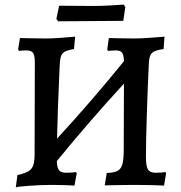

<svg xmlns="http://www.w3.org/2000/svg" viewBox="-20 -807 792 838"><path d="M705 -51 696 3Q683 2 644.5 1Q606 0 563 0Q527 0 489 1Q451 2 437 2L446 -52Q477 -53 492.5 -61Q508 -69 514 -89.5Q520 -110 520 -152L521 -442Q371 -279 228 -104Q229 -74 238 -63.5Q247 -53 270 -53Q284 -53 295.5 -54Q307 -55 311 -56L315 -51L305 3Q294 2 264.5 1Q235 0 204 0Q160 0 105.5 4Q51 8 49 11L56 -43Q101 -52 116 -69.5Q131 -87 131 -129L132 -533Q132 -565 124.5 -576Q117 -587 95 -587Q85 -587 75.5 -586Q66 -585 63 -585L59 -591L67 -641Q79 -641 113 -640Q147 -639 182 -639Q211 -639 253 -642.5Q295 -646 308 -647L303 -593Q274 -588 262 -581Q250 -574 245.5 -559.5Q241 -545 240 -511Q231 -309 229 -202Q382 -368 521 -540Q520 -568 512.5 -577.5Q505 -587 484 -587Q474 -587 464 -586Q454 -585 451 -585L448 -591L455 -641Q467 -641 500 -640Q533 -639 566 -639Q596 -639 640 -642.5Q684 -646 698 -647L694 -593Q657 -588 644.5 -577Q632 -566 630 -537Q625 -437 621 -313.5Q617 -190 617 -121Q617 -81 626 -67Q635 -53 660 -53Q675 -53 686.5 -54Q698 -55 702 -56ZM226 -724 238 -782 392 -781Q423 -781 465 -783.5Q507 -786 520 -787L527 -776L518 -716L376 -715L234 -714Z"/></svg>

Font: Alegreya Medium
Style: Regular
Weight: 500
Designer: Juan Pablo del Peral
Foundry: Huerta Tipografica
Version: Version 2.007; ttfautohint (v1.6)